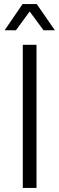

<svg xmlns="http://www.w3.org/2000/svg" viewBox="-20 -932 295 952"><path d="M93 0V-710H161V0ZM3 -782 92 -912H162L252 -782H196L127 -875L59 -782Z"/></svg>

Font: Geist Light
Style: Regular
Weight: 400
Designer: Basement.studio, Andrés Briganti, Mateo Zaragoza
Foundry: Basement.studio, Vercel, Andrés Briganti, Guido Ferreyra, Mateo Zaragoza
Version: Version 1.401